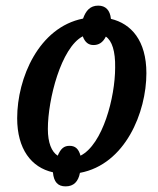

<svg xmlns="http://www.w3.org/2000/svg" viewBox="-20 -608 560 682"><path d="M213 54C242 54 258 37 264 6C425 -24 500 -209 500 -348C500 -464 446 -524 374 -541C371 -572 355 -588 329 -588C300 -588 285 -570 275 -542C118 -511 41 -331 41 -188C41 -79 91 -13 168 4C171 39 186 54 213 54ZM266 -55C259 -80 247 -90 227 -90C208 -90 196 -81 185 -55C163 -69 150 -101 150 -150C150 -255 197 -439 274 -479C282 -457 295 -448 312 -448C330 -448 345 -456 356 -478C378 -463 390 -426 389 -368C389 -262 345 -95 266 -55Z"/></svg>

Font: Noto Serif Condensed Semi
Style: Italic
Weight: 600
Width: 3
Italic angle: -12°
Designer: Monotype Design Team
Foundry: Monotype Imaging Inc.
Version: Version 1.901